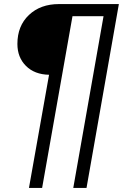

<svg xmlns="http://www.w3.org/2000/svg" viewBox="-20 -732 607 948"><path d="M407.2 195.8H341.8L491.2 -651.9H337.9L188 195.8H123L222.2 -362.8Q150.4 -364.3 108.2 -406.5Q65.9 -448.7 65.9 -515.1Q65.9 -604 122.8 -658Q179.7 -711.9 271 -711.9H566.9Z"/></svg>

Font: Creato Display
Style: Italic
Weight: 400
Italic angle: -10°
Version: Version 1.000